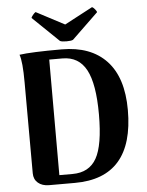

<svg xmlns="http://www.w3.org/2000/svg" viewBox="-60 -964 775 1013"><g transform="rotate(-5 327.0 -458.0)"><path d="M351 -753Q342 -748 316.5 -748Q291 -748 282 -753L143 -887Q144 -892 152.5 -902.5Q161 -913 167 -916L317 -837L466 -916Q473 -913 481.5 -902.5Q490 -892 490 -887ZM159 0Q122 0 100 -19Q78 -38 78 -70L77 -551Q77 -662 63 -699Q125 -708 287 -708Q441 -708 524 -619.5Q607 -531 607 -359Q607 0 295 0ZM217 -48H287Q375 -48 414 -117Q453 -186 453 -349Q453 -511 413 -585.5Q373 -660 287 -660H217Z"/></g></svg>

Font: Arima Koshi Bold
Style: Regular
Weight: 700
Designer: Joana Correia and Natanael Gama
Foundry: NDISCOVER
Version: Version 1.019;PS 001.019;hotconv 1.0.88;makeotf.lib2.5.64775